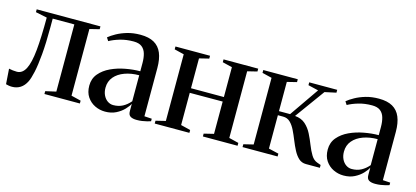

<svg xmlns="http://www.w3.org/2000/svg" viewBox="-50 -859 2619 1209"><g transform="rotate(15 1260.0 -254.0)"><path d="M52 9Q39.5 9 29.5 7Q19.5 5 12 3L5 -96.5Q15 -94 30 -92.2Q45 -90.5 57 -90.5Q93 -90.5 113.8 -130.8Q134.5 -171 142.8 -254.8Q151 -338.5 151 -468.5L76.5 -484V-502.5H492V-484L429 -468.5V-34L492.5 -18.5V0H261.5V-18.5L330 -34V-472H189V-416.5Q189 -311.5 182.5 -238.2Q176 -165 166 -119.5Q156 -74 145 -52Q130 -21.5 106.2 -6.2Q82.5 9 52 9Z M658 8.5Q623 8.5 591.8 -6.5Q560.5 -21.5 540.5 -51Q520.5 -80.5 520.5 -124.5Q520.5 -170.5 548 -203Q575.5 -235.5 619 -255.8Q662.5 -276 712.5 -285.2Q762.5 -294.5 807.5 -294.5V-348.5Q807.5 -382.5 799.8 -409Q792 -435.5 773 -450.2Q754 -465 719 -465Q671 -465 631.2 -453.2Q591.5 -441.5 563 -425.5L549.5 -446.5Q568 -462 597.2 -478.2Q626.5 -494.5 665 -505.8Q703.5 -517 750 -517Q805 -517 839.2 -497.5Q873.5 -478 889.8 -439.2Q906 -400.5 906 -342V-27.5L954.5 -24.5V-8Q944 -4.5 930 -1Q916 2.5 899.5 5Q883 7.5 864.5 7.5Q838 7.5 823.5 -1.5Q809 -10.5 809 -34.5V-83Q800.5 -65.5 780 -44Q759.5 -22.5 729 -7Q698.5 8.5 658 8.5ZM697.5 -44.5Q732 -44.5 758.8 -58.8Q785.5 -73 807.5 -99V-268.5Q756 -268.5 714 -253.2Q672 -238 647.2 -208.8Q622.5 -179.5 622.5 -138Q622.5 -110.5 632.8 -89.2Q643 -68 660.2 -56.2Q677.5 -44.5 697.5 -44.5Z M980.5 0V-18.5L1044 -34V-468.5L981 -484V-502.5H1206.5V-484L1143.5 -468.5V-274H1358V-468.5L1294.5 -484V-502.5H1520.5V-484L1457.5 -468.5V-34L1520.5 -18.5V0H1294.5V-18.5L1358 -34V-244.5L1143.5 -244V-34L1206.5 -18.5V0Z M1553 0V-18.5L1616.5 -34V-468.5L1553.5 -484V-502.5H1778.5V-484L1716 -468.5V-278H1788.5L1920 -468L1853 -484V-502.5H2035.5V-484L1961.5 -468L1821.5 -275Q1863.5 -271.5 1889.8 -248Q1916 -224.5 1932.8 -191.2Q1949.5 -158 1963 -123.2Q1976.5 -88.5 1992.8 -61.8Q2009 -35 2034.5 -26.5L2057 -18.5V0H1966.5Q1938 0 1918.2 -18.2Q1898.5 -36.5 1883.8 -65Q1869 -93.5 1856.2 -125.5Q1843.5 -157.5 1829.5 -186.2Q1815.5 -215 1796.8 -233.2Q1778 -251.5 1750.5 -251.5H1716V-34L1781.5 -18.5V0Z M2212.5 8.5Q2177.5 8.5 2146.2 -6.5Q2115 -21.5 2095 -51Q2075 -80.5 2075 -124.5Q2075 -170.5 2102.5 -203Q2130 -235.5 2173.5 -255.8Q2217 -276 2267 -285.2Q2317 -294.5 2362 -294.5V-348.5Q2362 -382.5 2354.2 -409Q2346.5 -435.5 2327.5 -450.2Q2308.5 -465 2273.5 -465Q2225.5 -465 2185.8 -453.2Q2146 -441.5 2117.5 -425.5L2104 -446.5Q2122.5 -462 2151.8 -478.2Q2181 -494.5 2219.5 -505.8Q2258 -517 2304.5 -517Q2359.5 -517 2393.8 -497.5Q2428 -478 2444.2 -439.2Q2460.5 -400.5 2460.5 -342V-27.5L2509 -24.5V-8Q2498.5 -4.5 2484.5 -1Q2470.5 2.5 2454 5Q2437.5 7.5 2419 7.5Q2392.5 7.5 2378 -1.5Q2363.5 -10.5 2363.5 -34.5V-83Q2355 -65.5 2334.5 -44Q2314 -22.5 2283.5 -7Q2253 8.5 2212.5 8.5ZM2252 -44.5Q2286.5 -44.5 2313.2 -58.8Q2340 -73 2362 -99V-268.5Q2310.5 -268.5 2268.5 -253.2Q2226.5 -238 2201.8 -208.8Q2177 -179.5 2177 -138Q2177 -110.5 2187.2 -89.2Q2197.5 -68 2214.8 -56.2Q2232 -44.5 2252 -44.5Z"/></g></svg>

Font: Merriweather 144pt
Style: Regular
Weight: 400
Version: Version 2.100